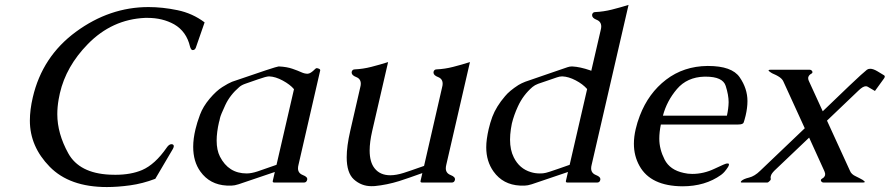

<svg xmlns="http://www.w3.org/2000/svg" viewBox="-20 -734 3578 772"><path d="M409.7 18.1Q259.8 18.1 179.9 -63.5Q100.1 -145 100.1 -249Q100.1 -292.5 111.8 -342.3Q149.9 -506.8 285.4 -606.2Q420.9 -705.6 577.1 -705.6Q633.3 -705.6 693.6 -693.1Q753.9 -680.7 802.7 -644L767.1 -541.5Q763.2 -532.7 755.4 -532.7H753.9Q748 -533.2 744.1 -546.4Q730 -607.4 680.2 -636.2Q633.3 -662.1 573.7 -662.1H563.5Q430.2 -656.2 333 -556.6Q245.6 -467.3 220.7 -358.9Q217.8 -346.7 215.8 -334.5Q210.4 -303.7 210.4 -274.9Q210.4 -197.3 254.6 -117.4Q298.8 -37.6 421.4 -31.7Q433.1 -31.2 443.8 -31.2Q506.3 -31.2 551.3 -50.3Q603.5 -72.8 650.4 -140.6Q659.7 -154.3 669.4 -154.3Q671.4 -154.3 673.3 -153.8Q680.7 -150.9 678.2 -142.6Q677.2 -138.7 674.3 -133.8L604.5 -15.1Q553.2 4.4 503.2 11.2Q453.1 18.1 409.7 18.1Z M912.1 12.2H892.1Q823.7 8.8 785.6 -44.4Q756.8 -84.5 756.8 -143.6Q756.8 -176.3 766.1 -214.8Q772 -240.2 784.2 -272.9Q796.4 -305.7 823 -337.2Q849.6 -368.7 874 -384Q898.4 -399.4 913.1 -405.3Q1091.3 -466.8 1100.1 -466.8H1102.5Q1133.3 -465.3 1155.8 -457.5Q1178.2 -449.7 1191.4 -443.6Q1204.6 -437.5 1216.6 -437.5Q1228.5 -437.5 1247.1 -456.5Q1250.5 -460 1253.4 -460Q1256.3 -460 1262 -457.8Q1267.6 -455.6 1267.6 -451.2Q1267.6 -450.2 1267.1 -449.2L1180.2 -71.3Q1178.2 -63.5 1178.2 -57.1Q1178.2 -37.6 1198 -30Q1217.8 -22.5 1215.1 -11.2Q1212.4 0 1202.1 0H1083.5Q1075.2 0 1076.7 -6.3L1085 -42.5L939.5 6.8Q922.4 12.2 912.1 12.2ZM1061 -426.8Q1050.8 -426.8 1017.3 -415Q983.9 -403.3 967.5 -397.7Q951.2 -392.1 942.4 -384.3Q904.8 -352.1 886 -311.8Q867.2 -271.5 864.7 -259.8L861.8 -246.6Q861.3 -245.1 860.8 -244.1Q851.1 -201.7 851.1 -168.9Q851.1 -130.4 864.3 -104.5Q898.9 -36.6 971.7 -36.6Q990.7 -36.6 1015.9 -44.9Q1041 -53.2 1091.8 -71.3L1162.1 -375.5Q1146.5 -394 1117.2 -409.9Q1087.9 -425.8 1063 -426.8Z M1774.4 -71.3Q1772.5 -63.5 1772.5 -57.1Q1772.5 -37.6 1792.2 -30Q1812 -22.5 1809.1 -10.3Q1806.6 0 1796.4 0H1677.7Q1669.4 0 1670.9 -6.3L1678.2 -38.1Q1648.9 -27.8 1626.5 -19.8Q1604 -11.7 1585 -5.9Q1536.1 9.3 1486.8 14.2Q1480 14.6 1473.6 14.6Q1433.1 14.6 1402.8 -12.7Q1374 -39.1 1374 -101.6Q1374 -145.5 1388.2 -207.5L1428.7 -383.8Q1430.7 -391.1 1430.7 -397.5Q1430.7 -417 1412.4 -424.1Q1394 -431.2 1394 -441.9Q1394 -443.4 1394 -444.8Q1396.5 -455.1 1406.7 -455.1Q1439.5 -456.5 1472.9 -465.1Q1506.3 -473.6 1540.5 -484.4L1476.6 -207.5Q1466.3 -162.6 1466.3 -128.9Q1466.3 -82 1486.3 -57.1Q1508.3 -29.3 1549.3 -29.3Q1572.8 -29.3 1602.5 -38.6Q1613.8 -42 1631.8 -48.3Q1649.9 -54.7 1662.6 -59.1Q1665 -60.1 1671.1 -62Q1677.2 -64 1685.1 -66.9L1757.8 -383.8Q1759.8 -391.1 1759.8 -397.5Q1759.8 -417 1741.5 -424.1Q1723.1 -431.2 1723.1 -441.9Q1723.1 -443.4 1723.1 -444.8Q1725.6 -455.1 1735.8 -455.1Q1768.6 -456.5 1802 -465.1Q1835.4 -473.6 1869.6 -484.4Z M2263.7 -42.5 2118.2 6.8Q2101.1 12.2 2090.8 12.2H2070.8Q2002.4 8.8 1964.4 -44.4Q1935.1 -85.4 1935.1 -141.6Q1935.1 -157.7 1937.5 -175.3Q1940.4 -195.8 1944.8 -214.8Q1950.7 -240.2 1959.5 -264.2Q1975.1 -305.7 2010.7 -347.2Q2028.3 -368.7 2064.5 -392.1Q2076.7 -399.4 2091.8 -405.3Q2134.3 -419.9 2176.8 -434.6Q2219.2 -449.2 2262.2 -463.9Q2271 -466.8 2278.8 -466.8H2281.2Q2312 -465.3 2353 -451.2Q2356.4 -449.7 2357.4 -449.2L2395.5 -613.8Q2397.5 -621.6 2397.5 -627.4Q2397.5 -647 2379.2 -654.3Q2360.8 -661.6 2360.8 -672.4Q2360.8 -673.8 2360.8 -675.3Q2363.3 -685.5 2373.5 -685.5Q2406.2 -687 2439.7 -695.3Q2473.1 -703.6 2507.3 -714.4L2358.9 -71.3Q2356.9 -63.5 2356.9 -57.1Q2356.9 -37.6 2376.7 -30Q2396.5 -22.5 2393.6 -10.3Q2391.1 0 2380.9 0H2262.2Q2253.9 0 2255.4 -6.3ZM2340.8 -376Q2323.2 -396 2294.7 -410.9Q2266.1 -425.8 2241.7 -426.8H2239.7Q2230 -426.8 2219.2 -422.9Q2200.2 -416.5 2181.4 -409.9Q2162.6 -403.3 2143.6 -397Q2130.4 -392.1 2121.1 -384.3Q2083.5 -352.1 2062.5 -306.2Q2046.4 -271.5 2038.1 -237.3Q2035.6 -226.6 2034.2 -215.3Q2030.8 -192.4 2030.8 -172.4Q2030.8 -130.9 2045.9 -101.1Q2068.4 -55.7 2114.3 -42Q2131.3 -36.6 2150.4 -36.6Q2156.2 -36.6 2163.1 -37.1Q2173.8 -38.1 2189.9 -43.5Q2202.1 -47.4 2228 -56.4Q2253.9 -65.4 2270.5 -71.3Z M2826.7 -468.8Q2922.9 -468.8 2954.1 -423.3Q2985.4 -377.9 2985.4 -327.6Q2985.4 -300.3 2978 -269Q2973.1 -249.5 2970.2 -241.5Q2967.3 -233.4 2948.2 -233.4H2637.2Q2630.9 -202.6 2630.9 -176.3Q2630.9 -134.3 2652.3 -92.3Q2673.8 -50.3 2729.5 -38.6Q2745.6 -34.7 2763.2 -34.7Q2809.6 -34.7 2853.3 -55.7Q2897 -76.7 2903.1 -76.7Q2909.2 -76.7 2910.4 -75.4Q2911.6 -74.2 2910.6 -69.6Q2909.7 -64.9 2900.9 -53.2Q2892.1 -41.5 2887.5 -37.6Q2882.8 -33.7 2879.4 -30.8Q2815.4 15.1 2724.1 15.1Q2596.2 14.2 2551.3 -66.9Q2528.8 -106.9 2528.8 -156.2Q2528.8 -184.1 2536.1 -215.3Q2542 -241.2 2552.7 -269Q2587.4 -359.4 2658.2 -413.6Q2729 -467.8 2824.7 -468.8ZM2902.8 -269Q2909.2 -297.4 2909.7 -323.2Q2909.7 -351.6 2897.9 -388.7Q2886.2 -425.8 2817.4 -425.8H2812Q2742.7 -423.8 2701.9 -376Q2661.1 -328.1 2645.5 -269Z M3036.6 -47.4 3215.8 -218.3 3129.9 -406.2Q3125 -418 3108.4 -427.7Q3100.1 -432.6 3092.3 -435.8Q3084.5 -439 3079.6 -442.4Q3069.8 -448.7 3070.3 -451.2Q3070.8 -453.6 3078.1 -453.6H3235.4Q3242.7 -453.6 3246.1 -446.8Q3247.1 -444.8 3246.6 -442.4Q3246.1 -439.5 3241.2 -437Q3232.9 -432.6 3230 -423.8Q3228.5 -416.5 3232.4 -408.2L3288.1 -286.6L3394.5 -388.7Q3451.7 -442.9 3465.8 -453.6Q3471.2 -457.5 3479 -457.5Q3490.7 -457.5 3507.3 -447.8L3534.7 -431.2Q3537.6 -429.2 3537.6 -426.3Q3537.6 -423.3 3534.7 -418.9L3498 -368.2Q3482.4 -377.9 3468.8 -385.3Q3465.3 -387.2 3461.4 -387.2Q3449.7 -387.2 3432.1 -370.1L3305.2 -249L3397.5 -47.4Q3402.8 -33.2 3421.4 -24.9Q3427.7 -21.5 3434.6 -18.3Q3441.4 -15.1 3447.8 -11.2Q3457.5 -4.9 3457 -2.4Q3456.5 0 3449.2 0H3292Q3284.7 0 3281.2 -6.3Q3280.3 -8.8 3280.8 -10.7Q3281.2 -13.7 3286.6 -16.6Q3294.4 -20.5 3297.4 -29.3V-30.3Q3298.8 -37.1 3294.9 -45.4L3233.4 -180.7L3093.3 -47.4Q3081.1 -34.7 3079.6 -26.9L3079.1 -25.4Q3077.6 -19 3079.1 -15.6Q3079.1 -14.2 3079.1 -12.7Q3078.6 -9.8 3075.2 -6.8Q3069.3 0 3064.5 0H2962.9Q2958.5 0 2958.5 -2Q2958.5 -3.9 2961.4 -6.8Q2969.7 -14.6 2991.9 -20Q3014.2 -25.4 3036.6 -47.4Z"/></svg>

Font: Caudex
Style: Italic
Weight: 400
Italic angle: -13°
Version: Version 1.04